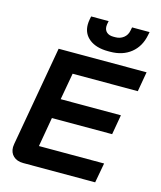

<svg xmlns="http://www.w3.org/2000/svg" viewBox="-134 -1028 942 1124"><g transform="rotate(15 337.5 -466.0)"><path d="M33 -75Q33 -80 35 -94L142 -700H675L654 -580H259L230 -418H595L574 -298H209L178 -120H573L551 0H115Q77 0 55 -20.5Q33 -41 33 -75ZM270 -881Q270 -896 273 -912L277 -932H383L379 -912Q378 -907 378 -899Q378 -877 392.5 -864Q407 -851 433 -851H445Q474 -851 495 -867.5Q516 -884 521 -912L525 -932H631L627 -912Q613 -841 563 -801Q513 -761 437 -761H425Q353 -761 311.5 -793.5Q270 -826 270 -881Z"/></g></svg>

Font: Bai Jamjuree
Style: Bold Italic
Weight: 700
Italic angle: -10°
Designer: Katatrad Aksorn Co.,Ltd.
Foundry: Cadson Demak Co.,Ltd.
Version: Version 1.000; ttfautohint (v1.6)